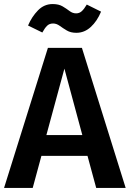

<svg xmlns="http://www.w3.org/2000/svg" viewBox="-20 -928 640 948"><path d="M412 -158.5H184.5L141.5 0H0L216.5 -691.5H384.5L600.5 0H455ZM209 -261H386.5L298 -589ZM357 -766Q329 -766 309.8 -777.5Q290.5 -789 274.8 -800.5Q259 -812 242 -812Q224 -812 212.5 -800.8Q201 -789.5 189 -767.5L118.5 -802Q137 -845.5 167.5 -876.8Q198 -908 240 -908Q270 -908 289.2 -896.5Q308.5 -885 323.5 -873.5Q338.5 -862 356 -862Q372 -862 383.8 -872.8Q395.5 -883.5 408.5 -905.5L479 -870.5Q459.5 -823.5 428.2 -794.8Q397 -766 357 -766Z"/></svg>

Font: Fira Code Light SemiBold
Style: Regular
Weight: 600
Monospace: yes
Version: Version 5.002